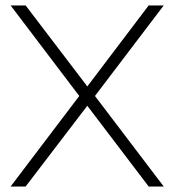

<svg xmlns="http://www.w3.org/2000/svg" viewBox="-20 -678 633 698"><path d="M575.2 0H520.5L297.4 -293.5L73.2 0H18.6L268.1 -329.1L18.6 -658.2H73.2L297.4 -363.8L520.5 -658.2H575.2L325.2 -329.1Z"/></svg>

Font: Estedad-FD ExtraLight
Style: Regular
Weight: 200
Designer: Amin Abedi
Version: Version 7.3